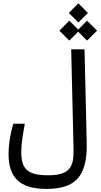

<svg xmlns="http://www.w3.org/2000/svg" viewBox="-20 -999 626 1189"><path d="M268.1 170.9C443.4 170.9 522 95.7 517.1 -114.3L503.4 -693.4H420.9L435.5 -74.2C438 37.1 410.6 86.4 277.3 86.4C155.3 86.4 111.8 50.8 111.8 -55.7C111.8 -112.3 121.6 -166.5 133.8 -232.9H62C43.9 -168.5 33.2 -108.4 33.2 -42C33.2 97.7 100.1 170.9 268.1 170.9ZM519 -747.6 581.1 -809.1 519 -871.1 464.4 -815.9 409.2 -871.1 347.7 -809.1 409.2 -747.6 464.4 -802.7ZM465.3 -859.9 524.4 -918.9 465.3 -978.5 406.2 -918.9Z"/></svg>

Font: Cascadia Mono PL SemiLight
Style: Regular
Weight: 350
Monospace: yes
Designer: Aaron Bell
Foundry: Saja Typeworks
Version: Version 2404.023